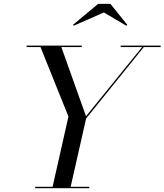

<svg xmlns="http://www.w3.org/2000/svg" viewBox="-20 -990 865 1010"><path d="M255 0 340 -377 190 -750H300L432.5 -378.5L732 -748H741L433 -366.5L350 0ZM165 0V-7.5H450V0ZM120 -742.5V-750H410V-742.5ZM615 -742.5V-750H825V-742.5ZM368.5 -855 364 -859.5 496 -969.5H561L649.5 -859.5L645 -854.5L526.5 -924.5Z"/></svg>

Font: Bodoni Moda 28pt
Style: Italic
Weight: 400
Italic angle: -13°
Designer: Owen Earl
Foundry: indestructible type
Version: Version 2.004